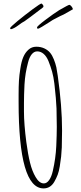

<svg xmlns="http://www.w3.org/2000/svg" viewBox="-20 -1027 450 1068"><path d="M82 -886.2Q104.5 -903.3 116.2 -908.7Q130.4 -918 214.8 -982.4Q221.7 -986.3 221.7 -992.2Q221.7 -996.6 217 -1002Q212.4 -1007.3 210.4 -1007.3Q204.6 -1007.3 161.6 -975.6Q118.7 -943.8 77.9 -910.2Q37.1 -876.5 35.6 -869.6L40.5 -864.3Q57.1 -867.7 82 -886.2ZM191.4 -867.2Q195.3 -867.2 213.9 -878.4Q237.8 -893.1 253.9 -903.3Q275.9 -918 279.8 -919.4Q323.2 -942.4 334 -946.3L385.7 -975.6Q384.3 -983.4 377.4 -991.7Q370.6 -1000 365.2 -1000Q360.8 -1000 309.6 -970.7Q279.3 -951.7 232.7 -916.5Q186 -881.3 186 -874.5Q186 -867.2 191.4 -867.2ZM222.2 21Q260.3 21 281.7 -15.1Q293.5 -35.6 300.8 -54.9Q308.1 -74.2 312.5 -101.6Q317.9 -135.3 320.1 -156.2Q322.3 -177.2 323.7 -206.5Q325.2 -249 325.2 -298.8V-301.8Q325.2 -436 301.3 -605Q298.8 -624 293.5 -652.3Q288.6 -674.3 279.5 -696.8Q270.5 -719.2 259.3 -732.9Q246.6 -748.5 226.6 -757.8Q206.5 -767.1 182.1 -767.1Q156.2 -767.1 138.2 -750.5Q120.1 -734.4 109.6 -709.7Q99.1 -685.1 93.3 -646Q87.4 -610.4 85.4 -578.1Q83.5 -545.9 83.5 -500.5V-460Q83.5 21 222.2 21ZM249.5 -687.5Q261.7 -657.2 269.8 -628.4Q277.8 -599.6 282.2 -563.5L283.7 -550.3Q292 -478 294.4 -423.3Q295.9 -372.1 295.9 -323.2V-318.8Q295.9 -278.3 293 -214.4Q290 -147 273.9 -76.7Q266.6 -43.9 253.4 -25.4Q240.2 -6.8 224.1 -6.8Q198.7 -6.8 178.2 -42Q158.7 -74.7 147 -122.3Q135.3 -169.9 126.5 -236.3Q113.3 -337.9 113.3 -405.8V-454.6Q113.3 -497.1 116.2 -556.2Q118.2 -590.3 123 -619.4Q127.9 -648.4 136.2 -680.2Q143.6 -709.5 156.7 -725.3Q169.9 -741.2 187 -741.2Q206.5 -741.2 222.7 -727.3Q238.8 -713.4 249.5 -687.5Z"/></svg>

Font: Amatica SC
Style: Regular
Weight: 400
Version: Version 2.000